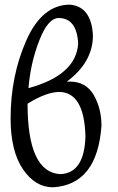

<svg xmlns="http://www.w3.org/2000/svg" viewBox="-20 -778 500 813"><path d="M100.6 -404.8Q301.8 -459.5 311 -592.8Q305.7 -701.2 228.5 -701.7Q183.1 -701.7 146 -605.7Q108.9 -509.8 100.6 -404.8ZM235.8 -40.5Q337.4 -45.4 341.8 -200.2Q336.9 -387.7 230.5 -388.7Q176.3 -388.2 96.7 -338.9Q96.7 -47.9 235.8 -40.5ZM204.6 15.1Q128.9 15.1 76.9 -61.8Q24.9 -138.7 24.9 -276.9Q24.9 -457 91.8 -607.7Q158.7 -758.3 276.4 -758.3Q367.2 -750 373.5 -627.9Q373.5 -514.6 262.7 -432.1L274.9 -432.6Q344.2 -432.6 377 -375.5Q409.7 -318.4 409.7 -245.6Q392.1 3.9 204.6 15.1Z"/></svg>

Font: Kelvinch
Style: Regular
Weight: 400
Designer: Paul James MIller
Foundry: High-Logic / Made with FontCreator
Version: Version 3.30 September 23, 2016